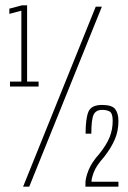

<svg xmlns="http://www.w3.org/2000/svg" viewBox="-20 -699 481 719"><path d="M17.5 -375V-393.5H60V-659L15 -647V-666.5L62 -679H81.5V-393.5H124.5V-375ZM66.5 0 338.5 -674H361.5L89.5 0ZM300 0V-14.5Q300 -31.5 311.2 -60.8Q322.5 -90 352 -123Q379 -156.5 390.5 -185.2Q402 -214 402 -246.5Q402 -273.5 392 -280.5Q382 -287.5 362.5 -287.5Q339.5 -287.5 330.8 -270Q322 -252.5 322 -198.5H300.5Q300.5 -253.5 310.8 -279.8Q321 -306 362.5 -306Q399 -306 411.2 -290.5Q423.5 -275 423.5 -245.5Q423.5 -208.5 410 -177Q396.5 -145.5 370 -111.5Q340.5 -78.5 331.5 -54.5Q322.5 -30.5 322.5 -18.5H423.5V0Z"/></svg>

Font: Anybody Condensed ExtraLight
Style: Regular
Weight: 200
Width: 3
Designer: Tyler Finck
Foundry: Etcetera Type Company
Version: Version 1.010; ttfautohint (v1.8.3) -l 8 -r 50 -G 200 -x 14 